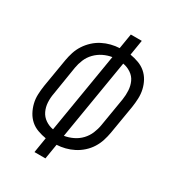

<svg xmlns="http://www.w3.org/2000/svg" viewBox="-178 -838 855 941"><g transform="rotate(30 250.0 -367.5)"><path d="M163 0 177 -86Q153 -90 129.5 -98.5Q106 -107 88.5 -122.5Q71 -138 59.5 -159Q48 -180 42 -204Q36 -228 37 -253.5Q38 -279 42 -305L69 -466Q73 -489 80.5 -512.5Q88 -536 102 -557.5Q116 -579 135 -596.5Q154 -614 176.5 -625.5Q199 -637 223 -643Q247 -649 270 -650L284 -735H346L332 -649Q356 -645 379.5 -636.5Q403 -628 421 -612.5Q439 -597 450.5 -576Q462 -555 467.5 -531Q473 -507 472 -481.5Q471 -456 467 -430L440 -269Q436 -246 428.5 -222.5Q421 -199 407.5 -177.5Q394 -156 374.5 -138.5Q355 -121 332.5 -109.5Q310 -98 286 -92Q262 -86 239 -85L225 0ZM186 -142 261 -594Q236 -590 212.5 -578.5Q189 -567 170.5 -548Q152 -529 142 -505Q132 -481 128 -457L102 -295Q97 -269 98.5 -243.5Q100 -218 110.5 -196Q121 -174 141.5 -160Q162 -146 186 -142ZM248 -141Q273 -145 297 -156.5Q321 -168 339 -187Q357 -206 367 -230Q377 -254 381 -278L408 -440Q412 -466 410.5 -491.5Q409 -517 399 -539Q389 -561 368 -575Q347 -589 323 -593Z"/></g></svg>

Font: Iosevka Curly Light
Style: Italic
Weight: 300
Italic angle: -9°
Monospace: yes
Designer: Belleve Invis
Foundry: Belleve Invis
Version: Version 22.1.2; ttfautohint (v1.8.4)